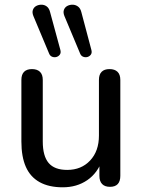

<svg xmlns="http://www.w3.org/2000/svg" viewBox="-20 -788 605 817"><path d="M247 9Q188 9 148.5 -13Q109 -35 90 -78Q71 -121 71 -186V-448Q71 -471 82.5 -482.5Q94 -494 116 -494Q138 -494 150 -482.5Q162 -471 162 -448V-186Q162 -124 187 -94.5Q212 -65 266 -65Q326 -65 363.5 -105Q401 -145 401 -211V-448Q401 -471 412.5 -482.5Q424 -494 446 -494Q468 -494 480 -482.5Q492 -471 492 -448V-40Q492 7 448 7Q426 7 414.5 -5Q403 -17 403 -40V-127L416 -110Q396 -52 351.5 -21.5Q307 9 247 9ZM321 -560 254 -720Q248 -735 252 -746Q256 -757 266 -762.5Q276 -768 288.5 -768Q301 -768 311.5 -760.5Q322 -753 326 -737L369 -575Q372 -563 366.5 -555.5Q361 -548 352 -545.5Q343 -543 334 -546.5Q325 -550 321 -560ZM189 -560 122 -720Q116 -735 120 -746Q124 -757 134 -762.5Q144 -768 156.5 -768Q169 -768 179 -760.5Q189 -753 193 -737L237 -575Q240 -563 234.5 -555.5Q229 -548 220 -545.5Q211 -543 202 -546.5Q193 -550 189 -560Z"/></svg>

Font: Nunito ExtraLight Medium
Style: Regular
Weight: 500
Version: Version 3.602